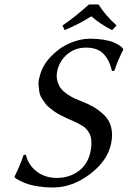

<svg xmlns="http://www.w3.org/2000/svg" viewBox="-20 -832 574 862"><path d="M422.4 -812Q452.6 -763.2 503.4 -717.8L483.4 -696.8Q427.7 -725.1 390.1 -758.8Q332.5 -722.2 270 -696.8L260.7 -717.8Q310.5 -750.5 379.4 -812ZM235.8 -33.2Q290 -33.2 332 -63.2Q374 -93.3 386.2 -150.9Q390.1 -169.4 390.4 -185.1Q390.6 -200.7 388.4 -212.6Q386.2 -224.6 380.4 -234.9Q374.5 -245.1 367.9 -252.4Q361.3 -259.8 350.6 -266.6Q339.8 -273.4 330.3 -278.3Q320.8 -283.2 307.6 -289.1Q292 -295.4 279.5 -301.3Q267.1 -307.1 252 -314.9Q236.8 -322.8 225.8 -330.3Q214.8 -337.9 202.4 -348.1Q189.9 -358.4 182.4 -368.7Q174.8 -378.9 166.7 -392.1Q158.7 -405.3 156.7 -418.9Q154.8 -432.6 153.1 -450Q151.4 -467.3 157.2 -484.9Q168 -535.2 206.3 -575.9Q244.6 -616.7 292 -637.5Q339.4 -658.2 383.8 -658.2Q418 -658.2 445.8 -653.6Q473.6 -648.9 489 -642.3Q504.4 -635.7 514.9 -628.9Q525.4 -622.1 528.8 -617.7L532.2 -612.8L533.7 -609.9Q508.8 -561 493.2 -514.2L482.9 -513.2Q470.7 -564 443.8 -591.1Q417 -618.2 366.2 -618.2Q317.4 -618.2 282 -588.4Q246.6 -558.6 236.8 -512.2Q231.9 -488.8 237.8 -467.8Q243.7 -446.8 254.4 -433.6Q265.1 -420.4 283.4 -408.2Q301.8 -396 313.7 -390.6Q325.7 -385.3 341.8 -378.9Q376 -365.7 400.1 -351.8Q424.3 -337.9 447.8 -315.4Q471.2 -293 479.2 -260.3Q487.3 -227.5 478.5 -186Q462.4 -109.4 383.3 -49.8Q304.2 9.8 217.8 9.8Q183.6 9.8 153.3 5.1Q123 0.5 105 -5.6Q86.9 -11.7 71.8 -19.3Q56.6 -26.9 52.5 -30Q48.3 -33.2 46.4 -35.2L44.9 -38.1Q72.8 -95.7 85.9 -136.2L96.2 -137.2Q107.4 -90.3 145 -61.8Q182.6 -33.2 235.8 -33.2Z"/></svg>

Font: Linux Biolinum
Style: Italic
Weight: 400
Italic angle: -12°
Designer: Philipp H. Poll
Foundry: Philipp H. Poll
Version: Version 1.1.3 ; ttfautohint (v0.9)